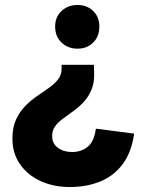

<svg xmlns="http://www.w3.org/2000/svg" viewBox="-20 -564 590 773"><path d="M261 189Q196 189 143.5 165Q91 141 60.5 97Q30 53 30 -6Q30 -51 44.5 -82.5Q59 -114 81.5 -137Q104 -160 129 -177Q154 -194 176.5 -210Q199 -226 213.5 -244Q228 -262 228 -287V-303H358L359 -276Q361 -234 349 -204.5Q337 -175 318 -154.5Q299 -134 277 -118Q255 -102 235 -87.5Q215 -73 202.5 -56.5Q190 -40 190 -16Q190 14 213 31Q236 48 270 48Q307 48 333 27Q359 6 366 -46L520 -26Q510 48 474.5 96Q439 144 384 166.5Q329 189 261 189ZM292 -368Q254 -368 228 -392.5Q202 -417 202 -457Q202 -496 228 -520Q254 -544 292 -544Q330 -544 355 -520Q380 -496 380 -457Q380 -417 355 -392.5Q330 -368 292 -368Z"/></svg>

Font: Radio Canada Big
Style: Regular
Weight: 400
Designer: Étienne Aubert Bonn
Foundry: Coppers and Brasses
Version: Version 1.001